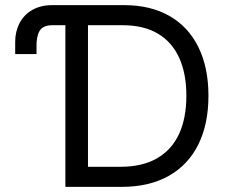

<svg xmlns="http://www.w3.org/2000/svg" viewBox="-20 -727 881 747"><path d="M182.6 -707H253.9V-628.9H184.6Q146.5 -628.9 133.8 -606.4Q121.1 -584 122.1 -543.9V-516.6H39.1V-564.5Q39.1 -604.5 56.2 -637.2Q73.2 -669.9 106 -688.5Q138.7 -707 182.6 -707ZM283.2 0V-78.1H448.2Q534.2 -78.1 591.3 -111.3Q648.4 -144.5 676.8 -206.1Q705.1 -267.6 705.1 -354.5Q705.1 -440.4 677.2 -502Q649.4 -563.5 594.2 -596.2Q539.1 -628.9 457 -628.9H279.3V-707H462.9Q565.4 -707 639.2 -665Q712.9 -623 752 -543.5Q791 -463.9 791 -354.5Q791 -244.1 751.5 -164.6Q711.9 -85 636.2 -42.5Q560.5 0 454.1 0ZM322.3 0H234.4V-707H322.3Z"/></svg>

Font: Pretendard GOV Variable
Style: Regular
Weight: 400
Designer: Base glyphs from Inter by Rasmus Andersson; Hangul glyphs from Noto Sans CJK(Source Han Sans) by Jang Soo-young and Kang
Foundry: Kil Hyung-jin
Version: Version 1.307;Glyphs 3.2 (3192)